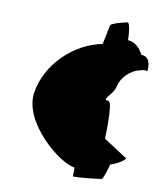

<svg xmlns="http://www.w3.org/2000/svg" viewBox="-75 -674 639 761"><g transform="rotate(10 244.5 -293.5)"><path d="M61 -275C42 -153 210 -16 270 -10V26C314 26 384 16 384 16C389 16 406 -38 407 -46C449 -60 470 -82 464 -82L369 -144C369 -144 376 -294 356 -294C323 -294 374 -322 379 -357C387 -392 421 -426 456 -434C483 -442 488 -436 488 -436C488 -436 498 -496 453 -496C453 -496 434 -542 391 -544C392 -552 388 -613 378 -613C368 -613 312 -597 311 -590L295 -512C182 -490 79 -392 61 -275Z"/></g></svg>

Font: Ampere
Style: UltCndIta
Weight: 400
Version: Version 1